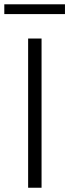

<svg xmlns="http://www.w3.org/2000/svg" viewBox="-71 -881 325 901"><path d="M61 0V-700.2H124V0ZM-50.8 -814.9V-860.8H233.9V-814.9Z"/></svg>

Font: LT Hoop Light
Style: Regular
Weight: 300
Designer: Daniel Lyons
Foundry: LyonsType
Version: Version 1.000